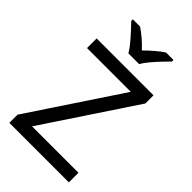

<svg xmlns="http://www.w3.org/2000/svg" viewBox="-278 -1036 1129 1129"><g transform="rotate(45 286.0 -472.0)"><path d="M533 0H38V-68L414 -634H50V-714H523V-646L147 -80H533ZM244 -784Q231 -807 209 -833.5Q187 -860 163 -886Q139 -912 121 -931V-944H181Q207 -927 235 -903Q263 -879 288 -852Q315 -879 343 -903Q371 -927 397 -944H459V-931Q440 -912 415.5 -886Q391 -860 368.5 -833.5Q346 -807 334 -784Z"/></g></svg>

Font: Noto Sans Cypro Minoan
Style: Regular
Weight: 400
Designer: David Williams
Foundry: David Williams
Version: Version 1.503; ttfautohint (v1.8.4.7-5d5b)